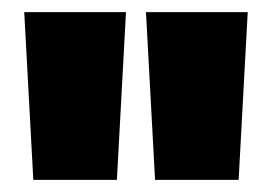

<svg xmlns="http://www.w3.org/2000/svg" viewBox="-20 -823 449 317"><path d="M20 -803H188L173 -526H35ZM221 -803H389L374 -526H236Z"/></svg>

Font: Moderustic ExtraBold
Style: Regular
Weight: 800
Designer: Tural Alisoy
Foundry: TAFT Foundry
Version: Version 2.120